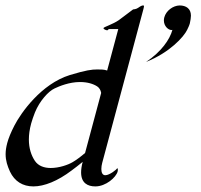

<svg xmlns="http://www.w3.org/2000/svg" viewBox="-29 -667 720 687"><path d="M650.3 -583.5C652.5 -591.7 654.2 -606.3 654.2 -611C654.2 -636.1 636.8 -647.5 613.7 -647.5C589.7 -647 565.2 -628.4 558.9 -605C557.8 -601.1 557.4 -597.3 557.4 -593.8C557.4 -573.1 573.5 -559.6 584.3 -559.6C585.3 -559.6 586.4 -560.1 587.9 -560.1C578.7 -525.9 548.4 -481.9 493.6 -445.3C579 -479.5 628.6 -535.2 640.6 -560.1C644 -567.4 648.1 -575.2 650.3 -583.5ZM166.4 -350.6C182.6 -358.4 218.9 -373.5 257 -373.5C284.8 -373.5 305 -366.7 318.7 -357.9C326.2 -353 331.3 -344.7 333 -334.5L275.4 -119.6C261.4 -107.4 242.4 -93.3 231 -86.9C214.7 -77.1 182.4 -65.9 152.6 -65.9C129.6 -65.9 108.5 -72.8 95.9 -91.3C83 -110.7 74.3 -135.9 74.3 -167.9C74.3 -185 76.8 -204 82.5 -225.1C85.7 -237.3 90.9 -251 96 -264.6C113.1 -306.6 144.7 -340.8 166.4 -350.6ZM483.7 -647.5C480.3 -647.5 476.3 -647 464.8 -638.7C458.1 -633.8 447.2 -633.3 447.2 -633.3L396.5 -595.2C374.8 -580.1 343.5 -570.8 341.5 -566.9C339.9 -562.5 351 -558.6 354.4 -558.6C357.4 -558.6 360 -563 360 -563H394.2L354.4 -414.6C343.7 -418.5 333 -418.5 319.3 -418.5C298.8 -418.5 279.1 -416 220.7 -398.4C118.4 -366.7 45.8 -263.2 22.3 -217.3C10 -193.4 1.6 -172.9 -3.1 -155.3C-7.1 -140.4 -8.9 -127.3 -8.9 -115.3C-8.9 -92 -2.3 -72.9 6.6 -53.2C23.1 -18.1 52.4 0 90.5 0C129.1 0 177.1 -19 227.4 -57.1C238.4 -65.4 253 -76.2 266.9 -87.9C262.9 -73.2 261.2 -60.7 261.2 -50.2C261.2 -12.3 284.3 0 312.2 0C349.8 0 386.2 -32.2 391.9 -53.2C394.4 -62.5 390.7 -65.4 390.3 -65.4C389.6 -61 362.9 -40 347.8 -40C337.5 -40 333.6 -49.9 333.6 -62.4C333.6 -69.3 334.8 -77.1 336.8 -84.5L484 -633.8C485.5 -639.7 486.2 -643 486.2 -644.9C486.2 -647.2 485.3 -647.5 483.7 -647.5Z"/></svg>

Font: Pierce
Style: Oblique
Weight: 400
Italic angle: -15°
Version: Version 0.2.0